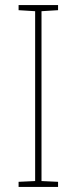

<svg xmlns="http://www.w3.org/2000/svg" viewBox="-20 -800 300 754"><path d="M208 -66H53V-86L118 -89V-756L53 -760V-780H208V-760L143 -756V-89L208 -86Z"/></svg>

Font: Noto Sans Malayalam UI SemiCondensed Thin
Style: Regular
Weight: 100
Width: 4
Designer: Jelle Bosma - Monotype Design Team
Foundry: Monotype Imaging Inc.
Version: Version 2.104; ttfautohint (v1.8.4.7-5d5b)